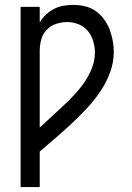

<svg xmlns="http://www.w3.org/2000/svg" viewBox="-20 -548 540 783"><path d="M64 215V-520H142V-456Q152 -474 167 -488Q182 -502 200 -511.5Q218 -521 238.5 -524.5Q259 -528 279 -528Q303 -528 326.5 -522.5Q350 -517 369.5 -503.5Q389 -490 403.5 -470.5Q418 -451 426.5 -429Q435 -407 439.5 -383.5Q444 -360 444 -337Q444 -293 428.5 -251.5Q413 -210 388.5 -174Q364 -138 334.5 -106.5Q305 -75 273 -45Q241 -15 208 13.5Q175 42 142 70V215ZM142 -28Q166 -50 190 -72Q214 -94 237.5 -116Q261 -138 283.5 -162Q306 -186 324.5 -213Q343 -240 355 -270.5Q367 -301 367 -334Q367 -357 360 -380.5Q353 -404 338 -422Q323 -440 300.5 -449Q278 -458 254 -458Q231 -458 208.5 -450.5Q186 -443 170 -426Q154 -409 148 -386Q142 -363 142 -340Z"/></svg>

Font: Iosevka
Style: Regular
Weight: 400
Monospace: yes
Designer: Belleve Invis
Foundry: Belleve Invis
Version: Version 33.2.3; ttfautohint (v1.8.4)